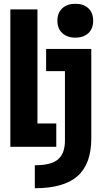

<svg xmlns="http://www.w3.org/2000/svg" viewBox="-20 -780 540 1020"><path d="M35 0V-730H179V-124H279V0ZM165 98Q251 98 288 67Q325 36 325 -34V-402H225V-520H465V-45Q465 91 392 155.5Q319 220 165 220ZM380 -580Q337 -580 311 -604Q285 -628 285 -670Q285 -712 311 -736Q337 -760 380 -760Q424 -760 449.5 -736Q475 -712 475 -670Q475 -628 449.5 -604Q424 -580 380 -580Z"/></svg>

Font: M PLUS Code Latin
Style: Bold
Weight: 700
Designer: Coji Morishita
Foundry: UNDERFOREST DESIGN
Version: Version 1.002; ttfautohint (v1.8.3)